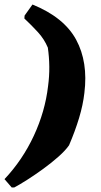

<svg xmlns="http://www.w3.org/2000/svg" viewBox="-29 -715 446 851"><path d="M115 -695Q255 -638 308.5 -539Q362 -440 345 -303Q339 -250 321.5 -192Q304 -134 277 -71Q261 -48 230 -20.5Q199 7 162.5 33.5Q126 60 91.5 82Q57 104 34 116H23L-9 79Q71 -6 121 -113.5Q171 -221 184 -333Q190 -377 189.5 -420Q189 -463 183 -504Q167 -542 139 -572.5Q111 -603 79 -633L80 -646Z"/></svg>

Font: Labrada Black
Style: Italic
Weight: 900
Italic angle: -7°
Designer: Mercedes Jáuregui
Foundry: Omnibus-Type Team
Version: Version 1.000; ttfautohint (v1.8.4.7-5d5b)